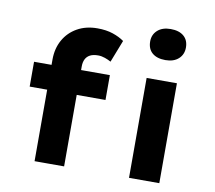

<svg xmlns="http://www.w3.org/2000/svg" viewBox="-86 -905 1128 1005"><g transform="rotate(10 478.0 -402.5)"><path d="M160 0V-540Q160 -599 185.5 -644.5Q211 -690 257 -716Q303 -742 364 -742Q411 -742 446.5 -730Q482 -718 507 -700L461 -582Q447 -590 428.5 -596.5Q410 -603 392 -603Q366 -603 349.5 -594.5Q333 -586 325 -570Q317 -554 317 -532V0H239Q214 0 194 0Q174 0 160 0ZM67 -380V-512H470V-380ZM662 0V-531H823V0ZM742 -640Q697 -640 672 -661.5Q647 -683 647 -723Q647 -759 672.5 -782Q698 -805 742 -805Q787 -805 812 -783.5Q837 -762 837 -723Q837 -686 811.5 -663Q786 -640 742 -640Z"/></g></svg>

Font: Lexend Exa
Style: Bold
Weight: 700
Designer: Bonnie Shaver-Troup, Thomas Jockin
Foundry: Lexend
Version: Version 1.007